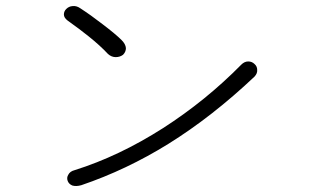

<svg xmlns="http://www.w3.org/2000/svg" viewBox="-20 -713 1040 647"><path d="M250 -685.5Q237.3 -694.3 223.6 -692.4Q211.9 -691.4 203.1 -682.6Q195.3 -674.8 195.3 -664.1Q195.3 -653.3 208 -643.6Q248 -615.2 278.3 -590.8Q317.4 -559.6 343.8 -531.2Q355.5 -520.5 370.1 -520.5Q383.8 -520.5 394.5 -528.3Q404.3 -538.1 404.3 -550.8Q403.3 -564.5 389.6 -578.1Q370.1 -597.7 325.2 -631.8Q286.1 -662.1 250 -685.5ZM793 -495.1Q673.8 -374 529.3 -281.2Q380.9 -186.5 231.4 -139.6Q215.8 -135.7 210 -124Q204.1 -114.3 208 -103.5Q211.9 -92.8 223.6 -87.9Q236.3 -84 253.9 -88.9Q406.2 -140.6 547.9 -228.5Q695.3 -320.3 837.9 -455.1Q847.7 -465.8 846.7 -477.5Q846.7 -489.3 837.9 -497.1Q829.1 -505.9 816.4 -505.9Q803.7 -505.9 793 -495.1Z"/></svg>

Font: Gulim
Style: Regular
Weight: 400
Version: Version 2.21